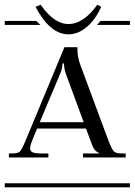

<svg xmlns="http://www.w3.org/2000/svg" viewBox="-29 -797 573 817"><path d="M8.8 -127V-144H21Q47.4 -144 55.4 -151.9Q63.5 -159.7 79.1 -196.8L245.1 -596.2H300.8V-590.8V-582Q300.8 -557.6 311 -525.9L433.1 -196.8Q447.8 -160.2 456.3 -152.1Q464.8 -144 491.2 -144H505.9V-127H324.2V-144H393.1V-146Q372.1 -153.3 361.8 -183.1L336.9 -250H128.9L106.9 -196.8Q99.1 -175.8 99.1 -166Q99.1 -153.3 110.1 -148.7Q121.1 -144 148.9 -144H176.8V-127ZM327.1 -276.9 252 -481Q243.2 -505.4 243.2 -526.9H236.8Q236.8 -506.8 226.1 -481L140.1 -276.9ZM122.1 -768.1 144 -776.9Q200.7 -694.8 262.2 -694.8Q294.9 -694.8 326.7 -716.6Q358.4 -738.3 384.8 -776.9L401.9 -768.1Q376.5 -712.4 339.6 -681.6Q302.7 -650.9 262.2 -650.9Q183.6 -650.9 122.1 -768.1ZM398.9 -708H523.9V-690.9H383.8ZM-8.8 -708H125L143.1 -690.9H-8.8ZM-8.8 -17.1H523.9V0H-8.8Z"/></svg>

Font: FoglihtenFr01
Style: Regular
Weight: 500
Version: Version 0.68